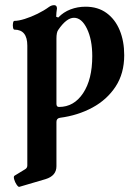

<svg xmlns="http://www.w3.org/2000/svg" viewBox="-20 -451 519 745"><path d="M55 274Q51 275 44.5 265.5Q38 256 35 245Q32 234 36 231L77 206Q86 201 86 191V-274Q86 -336 36 -336Q32 -336 30.5 -344.5Q29 -353 30.5 -361.5Q32 -370 36 -370Q52 -370 76 -377.5Q100 -385 125.5 -397.5Q151 -410 170 -424Q180 -431 190 -431Q201 -431 201 -418Q200 -410 199 -402.5Q198 -395 198 -386L206 -383Q226 -404 253.5 -414.5Q281 -425 312 -425Q360 -425 393.5 -400.5Q427 -376 444.5 -333.5Q462 -291 462 -237Q462 -166 428.5 -115Q395 -64 338.5 -33.5Q282 -3 213 6Q199 8 199 22V194Q199 231 157 244ZM209 -36Q267 -36 302.5 -89.5Q338 -143 338 -233Q338 -297 317.5 -339.5Q297 -382 267 -382Q238 -382 206 -335Q199 -326 199 -301V-48Q199 -36 209 -36Z"/></svg>

Font: Junicode SmExp
Style: Bold
Weight: 700
Width: 6
Designer: Peter S. Baker
Version: Version 2.205; ttfautohint (v1.8.4)